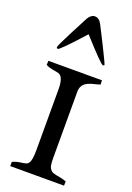

<svg xmlns="http://www.w3.org/2000/svg" viewBox="-178 -1027 749 1090"><g transform="rotate(20 196.0 -481.5)"><path d="M248.5 -127Q248.5 -78.6 257.8 -64.9Q267.1 -51.3 276.6 -47.4Q286.1 -43.5 298.6 -41Q311 -38.6 326.7 -35.6Q342.3 -32.7 360.8 -25.9L359.9 0H35.2V-25.4Q57.1 -35.6 82.3 -39.1Q107.4 -42.5 116.5 -45.7Q125.5 -48.8 131.8 -58.6Q143.6 -77.1 143.6 -135.7V-502.9Q143.6 -580.6 110.8 -589.8Q100.6 -592.8 88.4 -594.7Q52.7 -599.6 33.2 -610.8L34.2 -635.7H357.9L358.9 -610.4Q341.3 -604.5 321.8 -600.1Q302.2 -595.7 286.1 -587.9Q248.5 -569.8 248.5 -527.8ZM333 -717.8Q321.3 -717.8 197.3 -855.5Q73.2 -717.8 61.5 -717.8Q53.2 -717.8 53.2 -726.1Q53.2 -734.9 102.8 -831.1Q152.3 -927.2 157.2 -935.5Q173.8 -963.4 197.3 -963.4Q222.7 -963.4 238.8 -932.1Q241.2 -926.8 250 -910.2Q258.8 -893.6 270 -871.1L293.9 -823.7Q341.3 -728.5 341.3 -723.1Q341.3 -717.8 333 -717.8Z"/></g></svg>

Font: RadleyRegular
Style: Regular
Weight: 400
Designer: vernon adams
Foundry: vernon adams
Version: Version 1.000;PS 001.001;hotconv 1.0.56